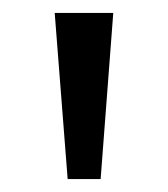

<svg xmlns="http://www.w3.org/2000/svg" viewBox="-20 -734 261 298"><path d="M155.8 -713.9 136.2 -456.1H85L64.9 -713.9Z"/></svg>

Font: OpenSans-Regular
Style: Regular
Weight: 400
Foundry: Ascender Corporation
Version: Version 1.10